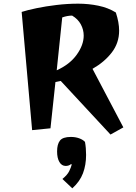

<svg xmlns="http://www.w3.org/2000/svg" viewBox="-20 -695 742 1046"><path d="M582 38 311 -254Q304 -252 296.5 -251Q289 -250 282 -248L255 4L155 14L98 -630Q129 -640 179.5 -650.5Q230 -661 289 -668Q348 -675 406 -675Q462 -675 515.5 -664Q569 -653 611 -627Q629 -573 629 -528Q629 -461 589 -409Q549 -357 484 -320L652 -1ZM289 -312Q360 -344 398 -397Q436 -450 436 -501Q436 -533 420.5 -562Q405 -591 373 -610Q360 -610 346.5 -607.5Q333 -605 319 -600ZM371 201 367 199Q355 209 338 209Q316 209 303.5 187.5Q291 166 291 130Q291 91 306.5 71Q322 51 366 51Q391 51 411.5 58.5Q432 66 443 78Q449 111 449 149Q449 204 432 249Q415 294 374 331L320 280Q347 258 357 237.5Q367 217 371 201Z"/></svg>

Font: Joti One
Style: Regular
Weight: 400
Designer: Eduardo Rodriguez Tunni
Foundry: Eduardo Rodriguez Tunni
Version: Version 1.002; ttfautohint (v1.8.4.7-5d5b);gftools[0.9.24]